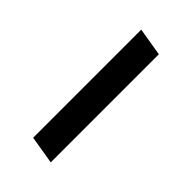

<svg xmlns="http://www.w3.org/2000/svg" viewBox="30 -610 540 540"><g transform="rotate(-45 300.0 -340.0)"><path d="M78 -298 92 -382H522L508 -298Z"/></g></svg>

Font: Iosevka SS04 Medium Extended
Style: Italic
Weight: 500
Width: 7
Italic angle: -9°
Monospace: yes
Designer: Belleve Invis
Foundry: Belleve Invis
Version: Version 19.0.0; ttfautohint (v1.8.4)